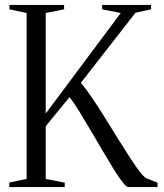

<svg xmlns="http://www.w3.org/2000/svg" viewBox="-20 -763 668 783"><path d="M18 0V-18.5L88.5 -33.5V-710L18.5 -725V-743H241.5V-725L166.5 -710V-300L472.5 -710L396.5 -725V-743H596V-725L532.5 -711L309.5 -425Q331.5 -400 357 -362Q382.5 -324 409.5 -280.5Q436.5 -237 463 -194.2Q489.5 -151.5 512.8 -115.8Q536 -80 554 -57.8Q572 -35.5 582 -34L622.5 -18V0H503Q495.5 0 479.5 -20.5Q463.5 -41 442.5 -75Q421.5 -109 397.5 -150Q373.5 -191 349.2 -232.2Q325 -273.5 303 -309Q281 -344.5 263.5 -367L166.5 -248.5V-33.5L244 -18V0Z"/></svg>

Font: Merriweather 144pt Light
Style: Regular
Weight: 300
Version: Version 2.100